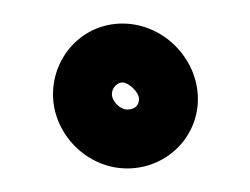

<svg xmlns="http://www.w3.org/2000/svg" viewBox="-20 -394 212 163"><path d="M75 -314C75 -320 80 -324 84 -324C89 -324 98 -316 98 -310C98 -305 95 -301 88 -301C82 -301 75 -308 75 -314ZM25 -314C25 -280 54 -251 88 -251C121 -251 148 -277 148 -310C148 -344 119 -374 84 -374C50 -374 25 -346 25 -314Z"/></svg>

Font: Electronic
Style: Outline
Weight: 700
Version: Version 1.011